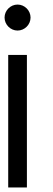

<svg xmlns="http://www.w3.org/2000/svg" viewBox="-20 -821 233 842"><path d="M98 -580H16V1H98ZM57 -801C26 -801 0 -775 0 -744C0 -713 26 -687 57 -687C88 -687 114 -713 114 -744C114 -775 88 -801 57 -801Z"/></svg>

Font: MintSans
Style: Regular
Weight: 400
Version: Version 2.0